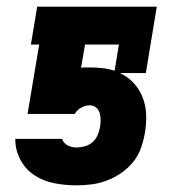

<svg xmlns="http://www.w3.org/2000/svg" viewBox="-20 -550 540 578"><path d="M210 8Q176 8 143 1.5Q110 -5 83.5 -22.5Q57 -40 41.5 -69Q26 -98 26 -131V-132H167Q171 -119 183.5 -112.5Q196 -106 210 -106Q222 -106 235 -109.5Q248 -113 258 -121.5Q268 -130 273.5 -142.5Q279 -155 281 -167Q283 -178 283 -189Q283 -200 280 -210Q277 -220 269 -226.5Q261 -233 250 -233Q237 -233 224.5 -226Q212 -219 205 -207H63L98 -416H73L92 -530H452L419 -330H341Q365 -319 382.5 -300Q400 -281 409.5 -256.5Q419 -232 420 -204.5Q421 -177 416 -149Q412 -126 404 -103.5Q396 -81 380.5 -62Q365 -43 344.5 -29Q324 -15 301.5 -6.5Q279 2 256 5Q233 8 210 8ZM325 -337 338 -416H236L224 -346Q231 -347 237 -347Q243 -347 250 -347Q269 -347 288 -345Q307 -343 325 -337Z"/></svg>

Font: Iosevka Slab Heavy Oblique
Style: Regular
Weight: 900
Italic angle: -9°
Monospace: yes
Designer: Belleve Invis
Foundry: Belleve Invis
Version: Version 11.1.1; ttfautohint (v1.8.3)